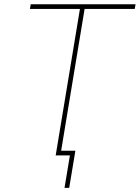

<svg xmlns="http://www.w3.org/2000/svg" viewBox="-20 -748 672 924"><path d="M124 -705.1 127.9 -727.5H632.3L628.4 -705.1H387.2L270.5 0H248L364.7 -705.1ZM290.5 156.2 316.4 0H263.7L267.6 -22.5H342.8L313 156.2Z"/></svg>

Font: Inter 20pt Thin
Style: Italic
Weight: 250
Italic angle: -9.3988°
Version: Version 4.001;git-66647c0bb